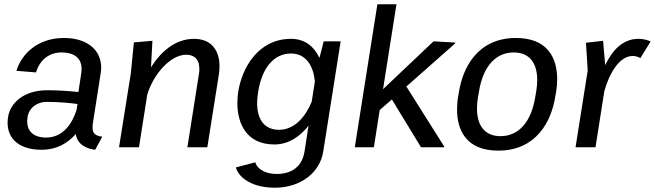

<svg xmlns="http://www.w3.org/2000/svg" viewBox="-20 -695 3090 906"><path d="M18.3 -144.2C16.7 -134.2 15.8 -125 15.8 -115.8C15.8 -36.7 75 11.7 175.8 11.7C250 11.7 301.7 -21.7 337.5 -62.5C345.8 -7.5 395.8 7.5 429.2 11.7L462.5 -50C429.2 -54.2 416.7 -65.8 416.7 -94.2C416.7 -101.7 417.5 -110 419.2 -119.2L455 -349.2C456.7 -358.3 457.5 -367.5 457.5 -375.8C457.5 -458.3 392.5 -515.8 281.7 -515.8C155.8 -515.8 80.8 -438.3 57.5 -360.8L150 -353.3C168.3 -414.2 213.3 -447.5 270.8 -447.5C325 -447.5 365 -425 365 -370C365 -363.3 364.2 -356.7 363.3 -349.2L350 -260.8C310 -265 256.7 -269.2 202.5 -269.2C90.8 -269.2 28.3 -207.5 18.3 -144.2ZM345.8 -204.2 340.8 -175C320.8 -112.5 278.3 -45.8 196.7 -45.8C149.2 -45.8 108.3 -67.5 108.3 -122.5C108.3 -128.3 109.2 -135.8 110 -142.5C117.5 -190 159.2 -214.2 199.2 -214.2C257.5 -214.2 310 -209.2 345.8 -204.2Z M541.7 0H635.8L675 -249.2C702.5 -340 780.8 -436.7 859.2 -436.7C892.5 -436.7 920.8 -419.2 920.8 -369.2C920.8 -361.7 920 -352.5 918.3 -343.3L864.2 0H958.3L1013.3 -346.7C1015 -358.3 1015.8 -370.8 1015.8 -382.5C1015.8 -454.2 980 -511.7 895.8 -511.7C804.2 -511.7 736.7 -447.5 692.5 -377.5L699.2 -502.5L611.7 -495L597.5 -350Z M1104.2 -262.5C1101.7 -245 1100 -227.5 1100 -209.2C1100 -111.7 1143.3 -13.3 1275 -13.3C1344.2 -13.3 1397.5 -53.3 1435.8 -101.7L1416.7 21.7C1405 93.3 1353.3 125.8 1286.7 125.8C1217.5 125.8 1188.3 90.8 1185 70.8L1093.3 95C1100.8 131.7 1155.8 190.8 1276.7 190.8C1399.2 190.8 1489.2 119.2 1505 21.7L1587.5 -500H1507.5L1487.5 -421.7C1464.2 -470.8 1423.3 -511.7 1353.3 -511.7C1197.5 -511.7 1121.7 -373.3 1104.2 -262.5ZM1465.8 -310 1450.8 -215C1423.3 -147.5 1371.7 -82.5 1296.7 -82.5C1230 -82.5 1193.3 -128.3 1193.3 -208.3C1193.3 -225 1195 -243.3 1198.3 -262.5C1216.7 -375.8 1272.5 -442.5 1353.3 -442.5C1428.3 -442.5 1460 -377.5 1465.8 -310Z M1654.2 0H1744.2L1771.7 -175.8L1829.2 -225.8L1966.7 0H2075L2075.8 -4.2L1897.5 -286.7L2127.5 -490L2128.3 -494.2L2025.8 -500L1787.5 -274.2L1850.8 -675H1760.8Z M2141.7 -238.3C2138.3 -219.2 2136.7 -198.3 2136.7 -178.3C2136.7 -80 2180.8 15.8 2330.8 15.8C2511.7 15.8 2581.7 -123.3 2600 -238.3L2604.2 -261.7C2607.5 -280.8 2609.2 -301.7 2609.2 -321.7C2609.2 -420 2565 -515.8 2415 -515.8C2234.2 -515.8 2164.2 -376.7 2145.8 -261.7ZM2341.7 -52.5C2269.2 -52.5 2230.8 -100 2230.8 -183.3C2230.8 -200 2232.5 -219.2 2235.8 -238.3L2240 -261.7C2258.3 -378.3 2316.7 -447.5 2404.2 -447.5C2476.7 -447.5 2515 -400 2515 -316.7C2515 -300 2513.3 -280.8 2510 -261.7L2505.8 -238.3C2487.5 -121.7 2429.2 -52.5 2341.7 -52.5Z M2745 -493.3 2753.3 -362.5 2695.8 0H2790L2831.7 -265C2855 -348.3 2902.5 -430.8 2965 -430.8C2980.8 -430.8 2991.7 -426.7 3001.7 -420.8L3050 -499.2C3034.2 -506.7 3015.8 -511.7 2992.5 -511.7C2915 -511.7 2866.7 -452.5 2835.8 -387.5L2825.8 -502.5Z"/></svg>

Font: Boon Medium
Style: Italic
Weight: 500
Italic angle: -9°
Designer: Sungsit Sawaiwan
Foundry: FontUni
Version: Version 3.0